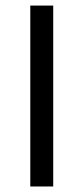

<svg xmlns="http://www.w3.org/2000/svg" viewBox="-20 -676 303 696"><path d="M89.8 -655.8H172.9V0H89.8Z"/></svg>

Font: Pyidaungsu Numbers
Style: Regular
Weight: 400
Designer: Sun Tun
Foundry: MCF
Version: Version 2.053; ttfautohint (v1.8.2)